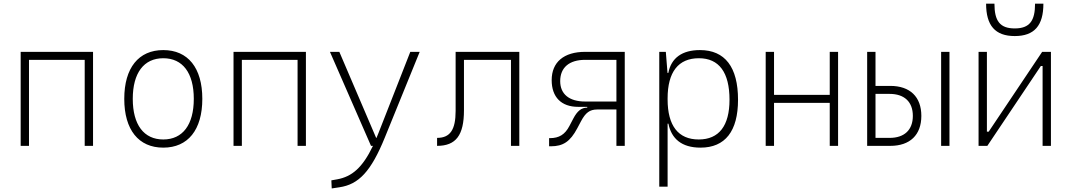

<svg xmlns="http://www.w3.org/2000/svg" viewBox="-20 -803 5899 1057"><path d="M446.3 0H492.2V-517.6H93.8V0H139.6V-473.6H446.3Z M878.9 9.8C1014.6 9.8 1093.8 -87.9 1093.8 -258.8C1093.8 -429.7 1014.6 -527.3 878.9 -527.3C743.2 -527.3 664.1 -429.7 664.1 -258.8C664.1 -87.9 743.2 9.8 878.9 9.8ZM878.9 -35.2C772 -35.2 710.9 -116.2 710.9 -258.8C710.9 -401.4 772 -482.4 878.9 -482.4C985.8 -482.4 1046.9 -401.4 1046.9 -258.8C1046.9 -116.2 985.8 -35.2 878.9 -35.2Z M1618.2 0H1664.1V-517.6H1265.6V0H1311.5V-473.6H1618.2Z M1806.2 234.4 1848.6 228C1954.6 212.4 2022.5 141.1 2098.6 -45.9L2290.5 -517.6H2238.8L2063.5 -70.3C2060.1 -61 2056.2 -52.2 2052.7 -43.9H2050.8L1848.1 -517.6H1796.4L2022.5 0H2033.2C1975.6 120.6 1917 169.4 1836.9 184.1L1804.2 189.9Z M2386.2 0C2490.2 0 2534.2 -58.6 2534.2 -195.8V-473.6H2793V0H2838.9V-517.6H2488.3V-192.4C2488.3 -88.4 2458 -43.9 2386.2 -43.9Z M3162.6 -214.8H3212.9V-210.4C3181.2 -210.4 3158.2 -192.4 3136.2 -150.4L3114.7 -109.4C3090.3 -62.5 3058.1 -42.5 3007.3 -42.5H3002.9V2.4H3012.2C3080.6 2.4 3119.1 -23.9 3157.7 -96.2L3178.7 -135.7C3203.6 -182.6 3226.6 -200.2 3267.6 -200.2H3373.5V0H3419.4V-517.6H3201.7C3084 -517.6 3017.1 -460.9 3017.1 -361.8C3017.1 -268.6 3069.8 -214.8 3162.6 -214.8ZM3373.5 -244.1H3201.7C3113.8 -244.1 3064 -284.7 3064 -356.4C3064 -431.2 3113.8 -473.6 3201.7 -473.6H3373.5Z M3609.4 224.6H3655.3V-122.1H3659.7C3676.3 -40.5 3731.4 9.8 3836.4 9.8C3972.2 9.8 4043 -80.6 4043 -253.9C4043 -433.6 3971.2 -527.3 3833.5 -527.3C3735.4 -527.3 3675.3 -484.4 3659.2 -401.4H3654.8L3645.5 -517.6H3609.4ZM3655.3 -255.9V-261.2C3655.3 -406.7 3714.4 -482.4 3827.6 -482.4C3938.5 -482.4 3996.1 -404.3 3996.1 -253.9C3996.1 -110.4 3938 -35.2 3826.7 -35.2C3713.9 -35.2 3655.3 -110.8 3655.3 -255.9Z M4547.9 0H4593.8V-517.6H4547.9V-280.8H4241.2V-517.6H4195.3V0H4241.2V-236.8H4547.9Z M4753.9 0H4881.3C4989.7 0 5052.2 -60.1 5052.2 -165C5052.2 -270 4989.7 -330.1 4881.3 -330.1H4799.8V-517.6H4753.9ZM4799.8 -43.9V-286.1H4877.4C4959 -286.1 5005.4 -242.2 5005.4 -165C5005.4 -87.9 4959 -43.9 4877.4 -43.9ZM5161.1 0H5207V-517.6H5161.1Z M5367.2 0H5415.5L5710 -439.5H5719.7V0H5765.6V-517.6H5717.3L5422.9 -78.1H5413.1V-517.6H5367.2ZM5566.4 -604.5C5674.3 -604.5 5724.1 -662.1 5724.1 -782.7H5678.2C5678.2 -689.5 5649.4 -646.5 5566.4 -646.5C5484.9 -646.5 5454.6 -687.5 5454.6 -782.7H5408.7C5408.7 -663.1 5458 -604.5 5566.4 -604.5Z"/></svg>

Font: Cascadia Code PL ExtraLight
Style: Regular
Weight: 200
Monospace: yes
Designer: Aaron Bell
Foundry: Saja Typeworks
Version: Version 2404.023